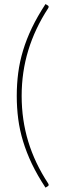

<svg xmlns="http://www.w3.org/2000/svg" viewBox="-20 -776 294 922"><path d="M84 -315.5Q84 -200.5 115.5 -96.8Q147 7 211 104.5Q214.5 110 213.5 113.2Q212.5 116.5 210 118L198.5 125Q159.5 66 133.2 11Q107 -44 90.8 -97.5Q74.5 -151 67.5 -204.8Q60.5 -258.5 60.5 -315.5Q60.5 -372.5 67.5 -426.2Q74.5 -480 90.8 -533.8Q107 -587.5 133.2 -642.2Q159.5 -697 198.5 -756.5L210 -749.5Q212.5 -748 213.5 -744.8Q214.5 -741.5 211 -736Q147.5 -638.5 115.8 -534.2Q84 -430 84 -315.5Z"/></svg>

Font: Lato ExtraLight
Style: Regular
Weight: 275
Designer: Lukasz Dziedzic with Adam Twardoch and Botio Nikoltchev
Foundry: tyPoland Lukasz Dziedzic
Version: Version 2.015; 2015-08-06; http://www.latofonts.com/